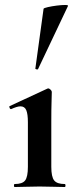

<svg xmlns="http://www.w3.org/2000/svg" viewBox="-20 -751 303 771"><path d="M39 0Q36 0 36 -6Q36 -12 39 -12Q70 -12 81 -26.5Q92 -41 92 -81V-260Q92 -293 85.5 -308.5Q79 -324 62 -324Q55 -324 45.5 -321Q36 -318 25 -313Q21 -312 18.5 -318Q16 -324 19 -325L170 -395Q172 -396 173 -396Q178 -396 183 -391Q188 -386 188 -382Q188 -370 187 -342Q186 -314 186 -262V-81Q186 -41 197.5 -26.5Q209 -12 240 -12Q243 -12 243 -6Q243 0 240 0Q220 0 194 -1Q168 -2 139 -2Q111 -2 85 -1Q59 0 39 0ZM133 -474Q132 -471 126.5 -472.5Q121 -474 122 -476L155 -716Q157 -719 172.5 -722.5Q188 -726 207.5 -728.5Q227 -731 241 -731Q255 -731 253 -727Z"/></svg>

Font: Cormorant Garamond Light
Style: Regular
Weight: 300
Designer: Christian Thalmann (Catharsis Fonts)
Foundry: Catharsis Fonts
Version: Version 4.001